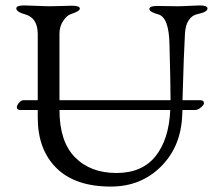

<svg xmlns="http://www.w3.org/2000/svg" viewBox="-20 -673 819 707"><path d="M607 -268H199Q199 -152 256 -94Q313 -36 409 -36Q503 -36 552.5 -97.5Q602 -159 607 -268ZM56 -268Q42 -268 42 -278Q42 -285 50 -294.5Q58 -304 66 -304H119V-547Q119 -607 73 -620Q40 -629 40 -642Q40 -653 69 -653Q83 -653 114.5 -651.5Q146 -650 165 -650Q182 -650 209 -651Q236 -652 245 -652Q274 -652 274 -641Q274 -632 241 -621Q227 -617 213 -596.5Q199 -576 199 -549V-304H608Q608 -365 604 -511Q602 -609 563 -620Q530 -629 530 -640Q530 -651 559 -651Q574 -651 597 -650.5Q620 -650 634 -650Q651 -650 678 -651.5Q705 -653 715 -653Q744 -653 744 -642Q744 -629 711 -622Q664 -613 661 -547Q657 -483 652 -304H717Q731 -304 731 -293Q731 -287 720 -277.5Q709 -268 699 -268H652Q652 -265 651.5 -259Q651 -253 651 -250Q647 -134 573 -60Q499 14 388 14Q257 14 188 -54Q119 -122 119 -240V-268Z"/></svg>

Font: EB Garamond SC 12
Style: Regular
Weight: 400
Version: Version 0.016 ; ttfautohint (v0.97) -l 8 -r 50 -G 200 -x 0 -